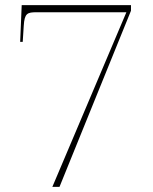

<svg xmlns="http://www.w3.org/2000/svg" viewBox="-20 -732 599 752"><path d="M185 0H213L493 -690V-712H65L59 -568H69L73 -631C76 -680 87 -684 123 -684H475Z"/></svg>

Font: Noto Serif Display Thin
Style: Regular
Weight: 100
Designer: Monotype Design Team
Foundry: Monotype Imaging Inc.
Version: Version 2.009